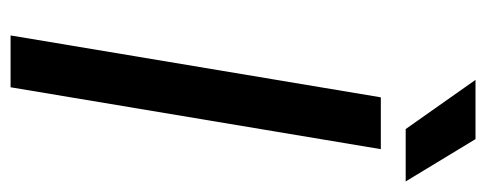

<svg xmlns="http://www.w3.org/2000/svg" viewBox="-298 -621 919 363"><g transform="rotate(90 161.5 -439.5)"><path d="M47 0 164 -700H262L145 0ZM224 -747 131 -879H243L323 -747Z"/></g></svg>

Font: Figtree Light Medium
Style: Italic
Weight: 500
Italic angle: -9.5°
Version: Version 2.000